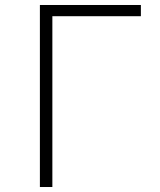

<svg xmlns="http://www.w3.org/2000/svg" viewBox="-20 -750 640 770"><path d="M140 0H190V-685H545V-730H140Z"/></svg>

Font: JetBrains Mono Thin
Style: Regular
Weight: 100
Monospace: yes
Designer: Philipp Nurullin, Konstantin Bulenkov
Foundry: JetBrains
Version: Version 2.305